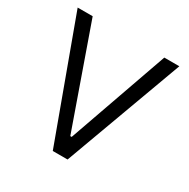

<svg xmlns="http://www.w3.org/2000/svg" viewBox="-164 -875 1004 1022"><g transform="rotate(30 338.0 -363.5)"><path d="M117.9 -727.3H25.6L292.6 0H383.5L650.6 -727.3H558.2L342.3 -115.1H333.8Z"/></g></svg>

Font: Inter-Regular
Style: Regular
Weight: 500
Designer: Rasmus Andersson
Foundry: rsms
Version: ""